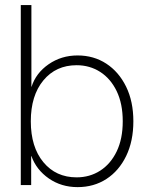

<svg xmlns="http://www.w3.org/2000/svg" viewBox="-20 -748 592 776"><path d="M293.5 8.3Q228 8.3 177.5 -26.6Q127 -61.5 106.9 -117.2H106V0H64V-727.5H106.9V-397H107.4Q125 -452.6 176.5 -488.3Q228 -523.9 293.5 -523.9Q358.9 -523.9 409.7 -490.7Q460.4 -457.5 489.7 -397.7Q519 -337.9 519 -257.8Q519 -177.7 490 -117.7Q460.9 -57.6 410.2 -24.7Q359.4 8.3 293.5 8.3ZM289.6 -31.2Q342.8 -31.2 385 -58.3Q427.2 -85.4 451.7 -136.2Q476.1 -187 476.1 -257.8Q476.1 -328.6 451.7 -379.4Q427.2 -430.2 385 -457.3Q342.8 -484.4 289.6 -484.4Q206.1 -484.4 155.3 -423.1Q104.5 -361.8 104.5 -257.8Q104.5 -153.8 155.3 -92.5Q206.1 -31.2 289.6 -31.2Z"/></svg>

Font: Inter Display ExtraLight
Style: Regular
Weight: 200
Designer: Rasmus Andersson
Foundry: rsms
Version: Version 4.000;git-a52131595